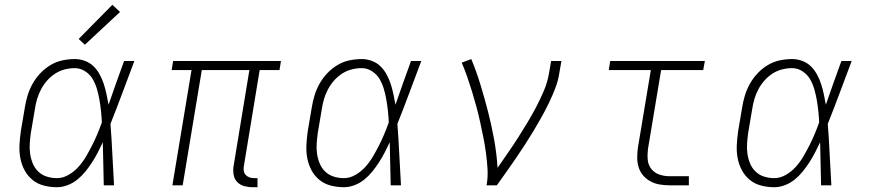

<svg xmlns="http://www.w3.org/2000/svg" viewBox="-20 -775 3640 803"><path d="M218 8Q190 8 163 1Q136 -6 115.5 -23Q95 -40 82.5 -63.5Q70 -87 65 -114Q60 -141 61.5 -169Q63 -197 67 -226L84 -326Q88 -351 95.5 -376Q103 -401 116.5 -425Q130 -449 149 -469Q168 -489 191.5 -503Q215 -517 241 -522.5Q267 -528 293 -528Q315 -528 336 -520Q357 -512 372 -497Q387 -482 397.5 -462.5Q408 -443 414.5 -422.5Q421 -402 425.5 -380.5Q430 -359 434 -337Q450 -383 466 -428.5Q482 -474 499 -520H542Q517 -454 492.5 -388Q468 -322 442 -257Q447 -193 450 -128.5Q453 -64 457 0H414Q413 -45 412 -90Q411 -135 410 -180Q400 -159 389 -137.5Q378 -116 365 -96Q352 -76 337 -57.5Q322 -39 303.5 -24Q285 -9 262.5 -0.5Q240 8 218 8ZM218 -30Q243 -30 266.5 -43.5Q290 -57 308 -77Q326 -97 339.5 -120Q353 -143 365 -166.5Q377 -190 387 -214Q397 -238 406 -263Q405 -286 402.5 -310Q400 -334 396 -357Q392 -380 385.5 -402.5Q379 -425 367.5 -444.5Q356 -464 336 -477Q316 -490 293 -490Q271 -490 250 -484.5Q229 -479 210.5 -467Q192 -455 177 -438Q162 -421 151.5 -401Q141 -381 135 -360.5Q129 -340 126 -319L109 -219Q106 -197 104.5 -175Q103 -153 106 -132Q109 -111 117 -91.5Q125 -72 140 -57.5Q155 -43 175.5 -36.5Q196 -30 218 -30ZM335 -588 309 -612 450 -755 482 -725Z M1036 8Q1018 8 1000.5 3Q983 -2 971.5 -14.5Q960 -27 957 -45Q954 -63 957 -81L1023 -482H824L744 0H701L781 -482H698L704 -520H1155L1149 -482H1066L1000 -81Q998 -71 999.5 -61Q1001 -51 1007 -44Q1013 -37 1022.5 -33.5Q1032 -30 1042 -30H1057V8Z M1418 8Q1390 8 1363 1Q1336 -6 1315.5 -23Q1295 -40 1282.5 -63.5Q1270 -87 1265 -114Q1260 -141 1261.5 -169Q1263 -197 1267 -226L1284 -326Q1288 -351 1295.5 -376Q1303 -401 1316.5 -425Q1330 -449 1349 -469Q1368 -489 1391.5 -503Q1415 -517 1441 -522.5Q1467 -528 1493 -528Q1515 -528 1536 -520Q1557 -512 1572 -497Q1587 -482 1597.5 -462.5Q1608 -443 1614.5 -422.5Q1621 -402 1625.5 -380.5Q1630 -359 1634 -337Q1650 -383 1666 -428.5Q1682 -474 1699 -520H1742Q1717 -454 1692.5 -388Q1668 -322 1642 -257Q1647 -193 1650 -128.5Q1653 -64 1657 0H1614Q1613 -45 1612 -90Q1611 -135 1610 -180Q1600 -159 1589 -137.5Q1578 -116 1565 -96Q1552 -76 1537 -57.5Q1522 -39 1503.5 -24Q1485 -9 1462.5 -0.5Q1440 8 1418 8ZM1418 -30Q1443 -30 1466.5 -43.5Q1490 -57 1508 -77Q1526 -97 1539.5 -120Q1553 -143 1565 -166.5Q1577 -190 1587 -214Q1597 -238 1606 -263Q1605 -286 1602.5 -310Q1600 -334 1596 -357Q1592 -380 1585.5 -402.5Q1579 -425 1567.5 -444.5Q1556 -464 1536 -477Q1516 -490 1493 -490Q1471 -490 1450 -484.5Q1429 -479 1410.5 -467Q1392 -455 1377 -438Q1362 -421 1351.5 -401Q1341 -381 1335 -360.5Q1329 -340 1326 -319L1309 -219Q1306 -197 1304.5 -175Q1303 -153 1306 -132Q1309 -111 1317 -91.5Q1325 -72 1340 -57.5Q1355 -43 1375.5 -36.5Q1396 -30 1418 -30Z M2015 0Q2021 -34 2019 -68Q2017 -102 2012.5 -135Q2008 -168 2001.5 -200.5Q1995 -233 1988 -265Q1981 -297 1972.5 -328.5Q1964 -360 1954.5 -391Q1945 -422 1934.5 -452.5Q1924 -483 1911 -513L1951 -528Q1973 -475 1990 -419Q2007 -363 2021.5 -306.5Q2036 -250 2046.5 -192Q2057 -134 2061 -73Q2083 -105 2104.5 -136Q2126 -167 2146.5 -199Q2167 -231 2186.5 -263.5Q2206 -296 2223.5 -329.5Q2241 -363 2255.5 -397.5Q2270 -432 2276 -468L2285 -520H2328L2319 -468Q2314 -436 2302 -405Q2290 -374 2275.5 -344Q2261 -314 2244.5 -284.5Q2228 -255 2210.5 -226Q2193 -197 2174.5 -168.5Q2156 -140 2136.5 -111.5Q2117 -83 2097.5 -55.5Q2078 -28 2058 0Z M2780 0Q2759 0 2738.5 -3.5Q2718 -7 2700.5 -16.5Q2683 -26 2670 -41Q2657 -56 2651 -75.5Q2645 -95 2645 -116Q2645 -137 2648 -158L2702 -482H2526L2532 -520H2928L2921 -482H2745L2690 -152Q2687 -129 2689 -107Q2691 -85 2704 -68.5Q2717 -52 2737.5 -45Q2758 -38 2780 -38H2861V0Z M3218 8Q3190 8 3163 1Q3136 -6 3115.5 -23Q3095 -40 3082.5 -63.5Q3070 -87 3065 -114Q3060 -141 3061.5 -169Q3063 -197 3067 -226L3084 -326Q3088 -351 3095.5 -376Q3103 -401 3116.5 -425Q3130 -449 3149 -469Q3168 -489 3191.5 -503Q3215 -517 3241 -522.5Q3267 -528 3293 -528Q3315 -528 3336 -520Q3357 -512 3372 -497Q3387 -482 3397.5 -462.5Q3408 -443 3414.5 -422.5Q3421 -402 3425.5 -380.5Q3430 -359 3434 -337Q3450 -383 3466 -428.5Q3482 -474 3499 -520H3542Q3517 -454 3492.5 -388Q3468 -322 3442 -257Q3447 -193 3450 -128.5Q3453 -64 3457 0H3414Q3413 -45 3412 -90Q3411 -135 3410 -180Q3400 -159 3389 -137.5Q3378 -116 3365 -96Q3352 -76 3337 -57.5Q3322 -39 3303.5 -24Q3285 -9 3262.5 -0.5Q3240 8 3218 8ZM3218 -30Q3243 -30 3266.5 -43.5Q3290 -57 3308 -77Q3326 -97 3339.5 -120Q3353 -143 3365 -166.5Q3377 -190 3387 -214Q3397 -238 3406 -263Q3405 -286 3402.5 -310Q3400 -334 3396 -357Q3392 -380 3385.5 -402.5Q3379 -425 3367.5 -444.5Q3356 -464 3336 -477Q3316 -490 3293 -490Q3271 -490 3250 -484.5Q3229 -479 3210.5 -467Q3192 -455 3177 -438Q3162 -421 3151.5 -401Q3141 -381 3135 -360.5Q3129 -340 3126 -319L3109 -219Q3106 -197 3104.5 -175Q3103 -153 3106 -132Q3109 -111 3117 -91.5Q3125 -72 3140 -57.5Q3155 -43 3175.5 -36.5Q3196 -30 3218 -30Z"/></svg>

Font: Iosevka Etoile XLtObl
Style: Regular
Weight: 200
Italic angle: -9°
Designer: Belleve Invis
Foundry: Belleve Invis
Version: Version 15.5.2; ttfautohint (v1.8.4)